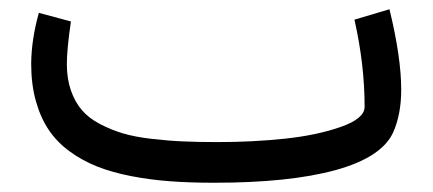

<svg xmlns="http://www.w3.org/2000/svg" viewBox="-20 -395 935 415"><path d="M449.7 -87.9Q525.9 -87.9 595.2 -95.2Q664.6 -102.5 716.3 -120.6Q768.1 -138.7 768.1 -164.1Q768.1 -255.4 746.1 -352.5L821.8 -375Q847.2 -271 847.2 -201.2Q847.2 -147.5 829.6 -108.4Q804.7 -54.7 705.1 -27.3Q605.5 0 442.9 0Q390.6 0 347.7 -3.2Q304.7 -6.3 263.2 -14.4Q221.7 -22.5 189.7 -35.2Q157.7 -47.9 130.4 -67.9Q103 -87.9 85.2 -114.5Q67.4 -141.1 57.4 -177Q47.4 -212.9 47.4 -257.3Q47.9 -310.1 64 -367.2L133.3 -348.6Q124.5 -288.6 124.5 -256.3Q124.5 -224.6 133.3 -199.5Q142.1 -174.3 157 -157Q171.9 -139.6 196 -127Q220.2 -114.3 245.8 -106.7Q271.5 -99.1 306.9 -95Q342.3 -90.8 374.8 -89.4Q407.2 -87.9 449.7 -87.9Z"/></svg>

Font: Samim WOL
Style: WOL
Weight: 400
Foundry: DejaVu fonts team - Redesigned by Saber Rastikerdar
Version: Version 4.0.0